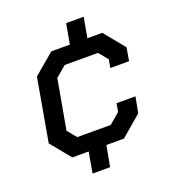

<svg xmlns="http://www.w3.org/2000/svg" viewBox="-129 -695 800 895"><g transform="rotate(-20 271.0 -247.5)"><path d="M423 -331 430 -372 393 -417H228L175 -372L131 -126L168 -81H334L387 -126L394 -167H488L473 -88L370 0H283L264 103H177L195 0H114L33 -99L88 -411L191 -498H283L301 -598H388L370 -498H444L527 -396L516 -331Z"/></g></svg>

Font: Chakra Petch Medium
Style: Italic
Weight: 500
Italic angle: -10°
Designer: Katatrad Aksorn Co.,Ltd.
Foundry: Cadson Demak Co.,Ltd.
Version: Version 1.000; ttfautohint (v1.6)